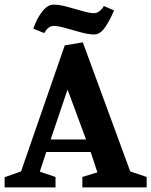

<svg xmlns="http://www.w3.org/2000/svg" viewBox="-30 -810 654 830"><path d="M-10 0V-44L61 -69L250 -614L328 -627L533 -69L604 -45V0H326V-45L391 -65L362 -153H170L142 -68L210 -45V0ZM189 -207H342L262 -423ZM377 -661Q353 -661 318.5 -670.5Q284 -680 252 -689Q220 -698 201 -698Q192 -698 184 -693Q176 -688 170.5 -681Q165 -674 161 -667L114 -686Q129 -730 152.5 -760Q176 -790 201 -790Q226 -790 259.5 -781Q293 -772 325.5 -762.5Q358 -753 377 -753Q386 -753 394.5 -758Q403 -763 409.5 -770.5Q416 -778 419 -784L463 -765Q445 -722 424 -691.5Q403 -661 377 -661Z"/></svg>

Font: Manuale
Style: Bold
Weight: 700
Version: Version 1.002